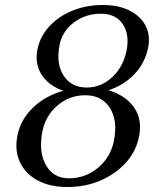

<svg xmlns="http://www.w3.org/2000/svg" viewBox="-20 -735 640 770"><path d="M250 15Q180 15 131 -11.5Q82 -38 60 -84.5Q38 -131 50 -192Q63 -256 112.5 -303.5Q162 -351 234 -371Q176 -391 147.5 -434.5Q119 -478 130 -537Q141 -589 177.5 -629Q214 -669 270 -692Q326 -715 392 -715Q455 -715 499 -693Q543 -671 563.5 -632.5Q584 -594 574 -544Q562 -483 519.5 -438Q477 -393 415 -373Q483 -353 517 -305Q551 -257 538 -190Q527 -130 486 -84Q445 -38 384 -11.5Q323 15 250 15ZM328 -384Q386 -384 430.5 -426Q475 -468 488 -534Q500 -599 471.5 -639.5Q443 -680 385 -680Q323 -680 276.5 -645Q230 -610 219 -555Q204 -480 235 -432Q266 -384 328 -384ZM257 -20Q301 -20 339 -39.5Q377 -59 403 -93.5Q429 -128 437 -172Q453 -252 420.5 -302.5Q388 -353 322 -353Q259 -353 211 -312.5Q163 -272 150 -208Q134 -126 164 -73Q194 -20 257 -20Z"/></svg>

Font: Wittgenstein-Italic Regular
Style: Italic
Weight: 400
Italic angle: -11°
Designer: Jörg Drees
Foundry: Jörg Drees
Version: Version 1.000; ttfautohint (v1.8.4.7-5d5b)